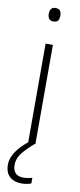

<svg xmlns="http://www.w3.org/2000/svg" viewBox="-103 -759 424 1012"><g transform="rotate(10 108.5 -253.0)"><path d="M89 0V-530H128V0ZM108 -652Q92 -652 85 -662Q78 -672 78 -688Q78 -704 85 -714Q92 -724 108 -724Q127 -724 133.5 -714Q140 -704 140 -688Q140 -672 133.5 -662Q127 -652 108 -652ZM39 128Q39 156 53 171Q67 186 95 186Q109 186 122 183.5Q135 181 143 179V209Q133 213 120 215.5Q107 218 90 218Q52 218 28 196.5Q4 175 4 133Q4 108 15.5 84Q27 60 48.5 36Q70 12 102 -12L126 0Q92 28 65.5 59.5Q39 91 39 128Z"/></g></svg>

Font: Noto Sans Symbols ExtraLight
Style: Regular
Weight: 250
Version: Version 2.002